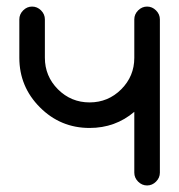

<svg xmlns="http://www.w3.org/2000/svg" viewBox="-20 -567 548 587"><path d="M39.1 -507.8Q39.1 -523.4 50.8 -535.2Q62.5 -546.9 78.1 -546.9Q93.8 -546.9 105.5 -535.2Q117.2 -523.4 117.2 -507.8V-390.6Q117.2 -334 157.2 -293.9Q197.3 -253.9 253.9 -253.9Q310.5 -253.9 350.6 -293.9Q390.6 -334 390.6 -390.1V-507.8Q390.6 -523.4 402.3 -535.2Q414.1 -546.9 429.7 -546.9Q445.3 -546.9 457 -535.2Q468.8 -523.4 468.8 -507.8V-39.1Q468.8 -23.4 457 -11.7Q445.3 0 429.7 0Q414.1 0 402.3 -11.7Q390.6 -23.4 390.6 -39.1V-225.1Q332.5 -175.8 253.9 -175.8Q165 -175.8 102.1 -238.8Q39.1 -301.8 39.1 -390.6Z"/></svg>

Font: Comfortaa
Style: Regular
Weight: 400
Designer: Johan Aakerlund
Foundry: Johan Aakerlund
Version: Version 2.001; ttfautohint (v1.4.1)